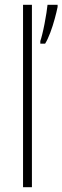

<svg xmlns="http://www.w3.org/2000/svg" viewBox="-20 -780 260 800"><path d="M113 0H76V-760H113ZM220 -751Q216 -731 208 -701.5Q200 -672 189.5 -644Q179 -616 168 -598H148V-609Q151 -617 156 -637Q161 -657 165.5 -680.5Q170 -704 173.5 -726Q177 -748 178 -760H220Z"/></svg>

Font: Noto Sans Arabic Cond ExtLt
Style: Regular
Weight: 200
Width: 3
Designer: Monotype Design Team, Nadine Chahine, Nizar Qandah and Khaled Hosny
Foundry: Monotype Imaging Inc.
Version: Version 2.012; ttfautohint (v1.8.4.7-5d5b)